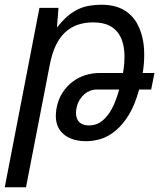

<svg xmlns="http://www.w3.org/2000/svg" viewBox="-62 -580 684 808"><path d="M104 -546.9H184.1L177.7 -463.9Q199.7 -492.2 220.9 -510.7Q242.2 -529.3 265.6 -540.5Q289.1 -551.8 314.5 -555.9Q339.8 -560.1 363.3 -560.1Q418 -560.1 454.8 -540.5Q491.7 -521 514.2 -482.4Q528.8 -456.5 536.9 -423.8Q544.9 -391.1 544.9 -349.6Q544.9 -332 543.5 -312.7Q542 -293.5 538.6 -272.9H587.9L574.2 -203.1H523.4Q505.9 -138.7 480.5 -97.2Q455.1 -55.7 425.3 -30.8Q395.5 -5.9 364 4.2Q332.5 14.2 300.3 14.2Q266.1 14.2 240.2 4.6Q214.4 -4.9 197.8 -22.9Q172.9 -49.8 172.9 -92.8Q172.9 -107.9 175.8 -124Q183.1 -163.1 201.7 -190.9Q220.2 -218.8 244.6 -236.8Q269.5 -255.4 298.8 -264.2Q328.1 -272.9 357.4 -272.9H455.6Q459 -291.5 460.4 -308.6Q461.9 -325.7 461.9 -341.3Q461.9 -394 442.9 -429.2Q427.7 -456.5 400.4 -471.2Q373 -485.8 329.6 -485.8Q294.4 -485.8 264.6 -475.6Q234.9 -465.3 211.4 -443.4Q188.5 -421.9 172.4 -387.9Q156.2 -354 146.5 -302.2L47.4 208H-42ZM313 -52.2Q332.5 -52.2 349.9 -60.1Q367.2 -67.9 383.3 -85.9Q400.4 -104.5 414.1 -132.8Q427.7 -161.1 439.5 -203.1H343.8Q330.1 -203.1 316.9 -198Q303.7 -192.9 293 -183.6Q282.2 -174.3 272.9 -159.4Q263.7 -144.5 259.8 -124Q257.8 -114.7 257.8 -104.5Q257.8 -86.4 265.6 -73.7Q272 -64 283.4 -58.1Q294.9 -52.2 313 -52.2Z"/></svg>

Font: Hack
Style: Italic
Weight: 400
Italic angle: -11°
Monospace: yes
Designer: Christopher Simpkins
Foundry: Christopher Simpkins
Version: Version 2.019; ttfautohint (v1.4.1) -l 4 -r 80 -G 350 -x 0 -